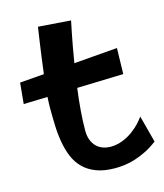

<svg xmlns="http://www.w3.org/2000/svg" viewBox="-114 -801 770 903"><g transform="rotate(-15 271.5 -349.5)"><path d="M244.1 -188Q244.1 -161.6 251.7 -142.1Q259.3 -122.6 272.5 -109.6Q285.6 -96.7 303.5 -90.3Q321.3 -84 341.8 -84Q362.3 -84 384.8 -90.3Q407.2 -96.7 429.2 -109.4Q451.2 -122.1 472.2 -141.1Q493.2 -160.2 511.2 -185.1Q516.1 -167.5 521.5 -146.5Q526.4 -128.4 532.5 -104.7Q538.6 -81.1 545.9 -54.2Q516.6 -32.2 488.3 -18.1Q460 -3.9 433.3 4.4Q406.7 12.7 382.3 15.9Q357.9 19 336.9 19Q282.2 19 244.4 4.6Q206.5 -9.8 181.4 -34.9Q156.2 -60.1 142.3 -94Q128.4 -127.9 121.6 -167.2Q114.7 -206.5 113.3 -249.3Q111.8 -292 111.8 -334Q111.8 -344.7 112.3 -358.4Q112.8 -372.1 113.8 -387.2L-2.9 -383.8L6.8 -485.8L125 -495.1Q129.9 -536.6 135.5 -576.2Q141.1 -615.7 145.5 -647.5Q150.9 -684.6 155.8 -717.8L314 -706.1Q308.1 -679.7 302.2 -648.4Q296.9 -621.6 290.3 -585.7Q283.7 -549.8 276.9 -507.8L488.8 -524.9L485.8 -398.9L259.8 -392.1Q252.4 -337.4 248.3 -285.4Q244.1 -233.4 244.1 -188Z"/></g></svg>

Font: Peralta
Style: Regular
Weight: 400
Designer: Astigmatic (AOETI)
Foundry: Astigmatic (AOETI)
Version: Version 1.000